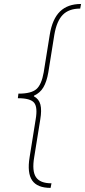

<svg xmlns="http://www.w3.org/2000/svg" viewBox="-20 -781 421 949"><path d="M69.6 -295.5H68.2L71 -318.2H72.4Q134.2 -318.2 159.8 -340.4Q185.4 -362.6 196 -423.3L225.9 -609.4Q238.6 -687.1 276.6 -724.3Q314.6 -761.4 380.7 -761.4L376.4 -738.6Q321 -738.6 290.7 -708.1Q260.3 -677.6 248.6 -609.4L218.8 -423.3Q210.9 -377.1 194.4 -349.3Q177.9 -321.4 148.1 -308.2L147.4 -305Q172.6 -291.9 179.7 -264.2Q186.8 -236.5 179 -190.3L149.1 -4.3Q137.4 63.9 157.7 94.5Q177.9 125 234.4 125L230.1 147.7Q164.1 147.7 138.8 110.6Q113.6 73.5 126.4 -4.3L156.2 -190.3Q166.9 -251.1 148.6 -273.3Q130.3 -295.5 69.6 -295.5Z"/></svg>

Font: Inter UI Thin
Style: Italic
Weight: 100
Italic angle: -9.39999°
Designer: Rasmus Andersson
Foundry: rsms
Version: 3.2;8d6f07862